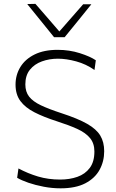

<svg xmlns="http://www.w3.org/2000/svg" viewBox="-20 -990 618 1019"><path d="M301.5 9.5Q256.5 9.5 212 1Q167.5 -7.5 130.5 -20.2Q93.5 -33 71 -46.5L78 -96Q127.5 -69.5 181.8 -53.2Q236 -37 299.5 -37Q349.5 -37 390.8 -51.5Q432 -66 456.5 -98.8Q481 -131.5 481 -186Q481 -229 457.8 -257.2Q434.5 -285.5 390 -305.8Q345.5 -326 281.5 -346.5Q211.5 -369 162.8 -394Q114 -419 88.2 -453.8Q62.5 -488.5 62.5 -541Q62.5 -592.5 88.2 -634.5Q114 -676.5 163.8 -701Q213.5 -725.5 286 -725.5Q348 -725.5 403.8 -707.8Q459.5 -690 488.5 -670L481.5 -618.5Q437 -650 384.5 -664.2Q332 -678.5 287.5 -678.5Q242 -678.5 202.5 -664.2Q163 -650 138.8 -620Q114.5 -590 114.5 -542Q114.5 -503 134.5 -477.2Q154.5 -451.5 197 -431.2Q239.5 -411 307 -389Q393 -361 442.2 -333Q491.5 -305 512.2 -270.5Q533 -236 533 -187.5Q533 -133.5 508.5 -88.8Q484 -44 432.8 -17.2Q381.5 9.5 301.5 9.5ZM267 -792.5Q231.5 -836.5 195.8 -880.5Q160 -924.5 124.5 -968.5L168 -969.5Q200 -932.5 231.5 -896.5Q263 -860.5 295 -823Q327.5 -860 358.5 -895.5Q389.5 -931 421.5 -967.5H465Q430 -924 394.5 -880.2Q359 -836.5 323 -792.5Z"/></svg>

Font: Commissioner ExtraLight
Style: Regular
Weight: 200
Designer: Kostas Bartsokas
Foundry: Kostas Bartsokas
Version: Version 1.000; ttfautohint (v1.8.3)